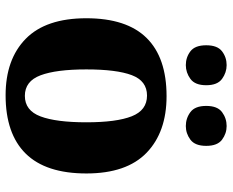

<svg xmlns="http://www.w3.org/2000/svg" viewBox="-90 -708 809 668"><g transform="rotate(90 314.0 -374.5)"><path d="M312 10Q187 10 115.5 -60Q44 -130 44 -271Q44 -411 112.5 -480.5Q181 -550 315 -550Q440 -550 512 -480.5Q584 -411 584 -271Q584 -130 515 -60Q446 10 312 10ZM314 -57Q365 -57 385.5 -111.5Q406 -166 406 -271Q406 -376 385 -429Q364 -482 313 -482Q262 -482 242 -429Q222 -376 222 -271Q222 -166 242.5 -111.5Q263 -57 314 -57ZM419 -617Q392 -617 370.5 -633Q349 -649 349 -688Q349 -727 370.5 -743Q392 -759 419 -759Q445 -759 466.5 -743Q488 -727 488 -688Q488 -649 466.5 -633Q445 -617 419 -617ZM207 -617Q180 -617 159 -633Q138 -649 138 -688Q138 -727 159 -743Q180 -759 207 -759Q233 -759 255 -743Q277 -727 277 -688Q277 -649 255 -633Q233 -617 207 -617Z"/></g></svg>

Font: Noto Serif Sinhala ExtraBold
Style: Regular
Weight: 800
Designer: Jelle Bosma - Monotype Design Team
Foundry: Monotype Imaging Inc.
Version: Version 2.007; ttfautohint (v1.8.4.7-5d5b)